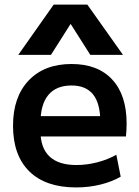

<svg xmlns="http://www.w3.org/2000/svg" viewBox="-20 -810 609 840"><path d="M313 10Q180 10 108.5 -60Q37 -130 37 -260Q37 -386 105.5 -458Q174 -530 293 -530Q408 -530 471 -462Q534 -394 534 -269Q534 -255 533 -238Q532 -221 531 -213H105V-302H437L419 -275Q419 -357 387.5 -396.5Q356 -436 293 -436Q226 -436 191.5 -394.5Q157 -353 157 -272V-237Q157 -163 196.5 -125.5Q236 -88 314 -88Q360 -88 406 -100Q452 -112 489 -133L508 -37Q470 -15 419.5 -2.5Q369 10 313 10ZM60 -570 215 -790H362L518 -570H375L290 -704H288L203 -570Z"/></svg>

Font: M PLUS 2 Thin SemiBold
Style: Regular
Weight: 600
Version: Version 1.001